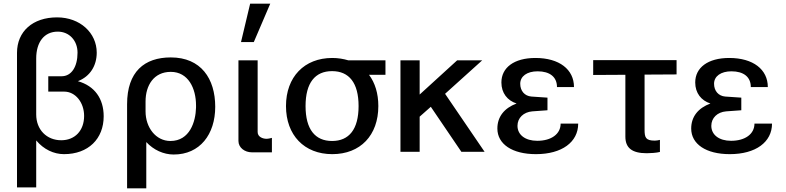

<svg xmlns="http://www.w3.org/2000/svg" viewBox="-20 -830 4297 1050"><path d="M296 -657C359 -657 404 -608 404 -542C404 -465 371 -413 317 -413H244V-329H331C393 -329 440 -269 440 -196C440 -116 390 -63 315 -63C235 -63 178 -121 178 -204V-510C178 -599 221 -657 296 -657ZM292 -735C159 -735 73 -658 73 -541V195H178V-62C219 -13 274 13 330 13C463 13 547 -71 547 -194C547 -290 498 -360 406 -386C473 -412 509 -471 509 -542C509 -650 418 -735 292 -735Z M776 -275C776 -363 821 -437 914 -437C1010 -437 1052 -346 1052 -254V-241C1050 -165 1018 -59 912 -59C832 -59 776 -133 776 -221ZM780 200V-53C820 -10 874 15 930 15C1073 15 1157 -95 1157 -246C1157 -400 1079 -516 914 -516C770 -516 675 -438 675 -260V200Z M1284 -59C1284 -22 1319 3 1357 3H1467V-76C1460 -74 1447 -71 1437 -71C1419 -71 1389 -80 1389 -108V-500H1284ZM1458 -810H1348L1298 -600H1368Z M1651 -250C1651 -377 1703 -441 1796 -441C1889 -441 1941 -377 1941 -250C1941 -123 1889 -59 1796 -59C1703 -59 1651 -123 1651 -250ZM2088 -421V-500H1885C1858 -508 1829 -513 1797 -513C1644 -513 1544 -409 1544 -250C1544 -91 1644 13 1797 13C1951 13 2049 -90 2049 -250C2049 -319 2031 -377 1998 -421Z M2480 -500 2275 -313V-500H2170V0H2275V-192L2336 -246L2503 0H2630L2414 -317L2617 -500Z M2700 -127C2700 -42 2781 13 2911 13C3053 13 3142 -53 3142 -154H3046C3046 -97 2995 -60 2918 -60C2852 -60 2810 -93 2810 -142C2810 -185 2843 -217 2891 -221L2974 -227V-296L2886 -302C2849 -305 2825 -333 2825 -372C2825 -413 2862 -440 2920 -440C2987 -440 3026 -409 3026 -354H3119C3119 -450 3039 -513 2908 -513C2791 -513 2722 -460 2722 -379C2722 -321 2755 -280 2805 -264C2738 -239 2700 -192 2700 -127Z M3400 -421V-83C3400 -22 3435 8 3517 8C3536 8 3570 6 3589 1V-65C3580 -63 3571 -61 3561 -61C3511 -61 3505 -78 3505 -121V-422L3680 -423V-501H3224V-420Z M3760 -127C3760 -42 3841 13 3971 13C4113 13 4202 -53 4202 -154H4106C4106 -97 4055 -60 3978 -60C3912 -60 3870 -93 3870 -142C3870 -185 3903 -217 3951 -221L4034 -227V-296L3946 -302C3909 -305 3885 -333 3885 -372C3885 -413 3922 -440 3980 -440C4047 -440 4086 -409 4086 -354H4179C4179 -450 4099 -513 3968 -513C3851 -513 3782 -460 3782 -379C3782 -321 3815 -280 3865 -264C3798 -239 3760 -192 3760 -127Z"/></svg>

Font: Perun Medium
Style: Regular
Weight: 500
Foundry: Copyright (c) Stefan Peev, Context Ltd, 2016
Version: Version 1.089